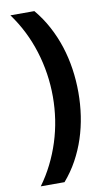

<svg xmlns="http://www.w3.org/2000/svg" viewBox="-96 -760 532 964"><g transform="rotate(-10 169.5 -278.0)"><path d="M298.8 -273.9Q298.8 -213.4 290 -154.8Q281.2 -96.2 263.2 -41.3Q245.1 13.7 217.5 64Q189.9 114.3 151.9 158.2H30.8Q64.5 112.3 90.3 60.5Q116.2 8.8 133.8 -46.4Q151.4 -101.6 160.2 -159.2Q168.9 -216.8 168.9 -274.9Q168.9 -394 133.8 -506.8Q98.6 -619.6 29.8 -713.9H151.9Q189.9 -668.5 217.5 -616.9Q245.1 -565.4 263.2 -509.5Q281.2 -453.6 290 -394.3Q298.8 -335 298.8 -273.9Z"/></g></svg>

Font: Phetsarath
Style: Bold
Weight: 700
Designer: Danh Hong
Foundry: Danh Hong
Version: Version 1.01